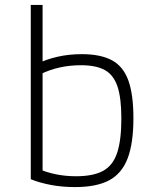

<svg xmlns="http://www.w3.org/2000/svg" viewBox="-20 -750 640 780"><path d="M285 10Q231 10 185 1Q139 -8 105 -22V-730H153V-34L137 -64Q168 -50 207 -42Q246 -34 289 -34Q359 -34 399 -56Q439 -78 456 -129.5Q473 -181 473 -269Q473 -351 457.5 -398Q442 -445 406.5 -465Q371 -485 309 -485Q264 -485 223 -476Q182 -467 143 -448L129 -490Q168 -509 214 -519.5Q260 -530 312 -530Q389 -530 435 -505Q481 -480 501.5 -423Q522 -366 522 -270Q522 -168 498.5 -106.5Q475 -45 423.5 -17.5Q372 10 285 10Z"/></svg>

Font: M PLUS Code Latin Expanded Light
Style: Regular
Weight: 300
Width: 7
Designer: Coji Morishita
Foundry: UNDERFOREST DESIGN
Version: Version 1.002; ttfautohint (v1.8.3)